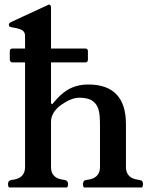

<svg xmlns="http://www.w3.org/2000/svg" viewBox="-20 -823 671 843"><path d="M20 0H274C277.7 -1.8 279 -10.3 279 -15C279 -16 278 -19 278 -22C273.4 -31.3 269.3 -32.3 256 -34C226.4 -38.2 204 -52.7 204 -89V-290C204 -321.6 227.6 -347.9 248 -362C268.5 -376.2 297.6 -394 328 -394C351 -394 368 -390 380 -384C393 -376 402 -367 408 -354C418.4 -331.4 419 -301.8 419 -269.3C419 -265.2 419 -261.1 419 -257V-89C419 -53.7 396.1 -37.8 366 -34C356.7 -32.7 346 -31.6 346 -22C344 -19 344 -16 344 -15C344 -10.3 345.3 -1.8 349 0H604C606.2 -2.2 608 -10.9 608 -15C608 -18.7 605.4 -27.6 604 -29C599 -31 593 -33 586 -34C555.7 -37.8 533 -53.3 533 -89V-278C533 -392.2 479 -452 368 -452C292.2 -452 250.2 -414.8 216 -373C214 -371 212 -369 212 -368C210 -367 209 -366 207 -366C206 -366 205 -368 204 -371V-549H354C362 -549 366 -553 366 -561V-598C366 -606 362 -610 354 -610H204V-792C203 -799 200 -803 195 -803C194 -803 193 -803 192 -802L188 -800L26 -725C23 -723 22 -721 20 -720C20 -718 19 -716 19 -715C19 -711 20 -708 20 -708C22 -706 23 -706 25 -705C50.2 -697.8 90 -699.2 90 -666V-610H36C27 -610 23 -606 23 -598V-561C24 -553 28 -549 36 -549H90V-89C90 -53.2 67.3 -38.2 38 -34C24.7 -32.3 20.7 -31.3 16 -22C16 -19 15 -16 15 -15C15 -10.3 16.3 -1.8 20 0Z"/></svg>

Font: fbb
Style: Bold
Weight: 400
Designer: David J. Perry, Michael Sharpe
Version: Version 1.045